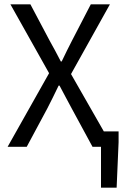

<svg xmlns="http://www.w3.org/2000/svg" viewBox="-20 -676 591 884"><path d="M445 188V0H406L310 -177Q297 -201 283.5 -226.5Q270 -252 254 -282H250Q236 -252 223 -226.5Q210 -201 198 -177L103 0H15L206 -339L28 -656H120L209 -488Q222 -465 233.5 -443.5Q245 -422 260 -393H264Q278 -422 288.5 -443.5Q299 -465 311 -488L398 -656H486L307 -335L458 -71H526V-21L517 188Z"/></svg>

Font: SourceSansPro
Style: Book
Weight: 400
Designer: Paul D. Hunt
Foundry: Adobe Systems Incorporated
Version: Version 2.021;PS 2.000;hotconv 1.0.86;makeotf.lib2.5.63406